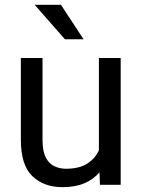

<svg xmlns="http://www.w3.org/2000/svg" viewBox="-20 -770 591 800"><path d="M396.5 0 394.5 -52.2Q370.1 -22.9 332 -6.6Q293.9 9.8 240.2 9.8Q162.6 9.8 114.7 -36.1Q66.9 -82 66.9 -187.5V-528.3H157.2V-186.5Q157.2 -139.2 171.1 -113Q185.1 -86.9 207.5 -76.9Q230 -66.9 254.4 -66.9Q309.6 -66.9 342.8 -87.9Q376 -108.9 392.1 -143.6V-528.3H482.9V0ZM233.9 -750 328.1 -606.4H250.5L124.5 -750Z"/></svg>

Font: Vazirmatn UI FD
Style: Regular
Weight: 400
Designer: Saber Rastikerdar
Foundry: Saber Rastikerdar
Version: Version 33.003